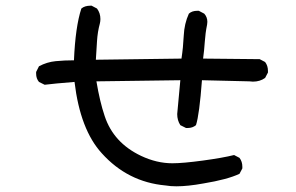

<svg xmlns="http://www.w3.org/2000/svg" viewBox="-20 -623 1040 675"><path d="M600 32Q579 32 562 29Q429 17 338 -84Q262 -167 242 -335Q168 -329 137 -325L117 -335Q107 -347 107 -364V-370L117 -390Q145 -405 176 -408Q207 -411 240 -411Q245 -529 266 -593Q278 -603 298 -603H302L321 -593Q333 -577 333 -556Q333 -548 331 -540Q323 -511 321 -477.5Q319 -444 317 -413L618 -417Q624 -456 626 -498Q628 -540 644 -575Q655 -585 673 -585H679L698 -575Q709 -563 709 -546L708 -536Q702 -507 700 -476.5Q698 -446 694 -417L893 -415L912 -405Q922 -392 922 -374V-368L912 -349Q894 -336 869 -336L857 -337L690 -341Q681 -220 669 -183Q657 -173 640 -173H634L614 -183Q603 -200 603 -222L614 -341L319 -337Q331 -265 348 -215Q379 -121 476 -75Q531 -49 586 -49Q623 -49 693 -58.5Q763 -68 803 -78L822 -68Q832 -55 832 -37V-31L822 -12Q780 8 695 22Q640 32 600 32Z"/></svg>

Font: Xiaolai SC
Style: Regular
Weight: 400
Designer: Nozomi Seto 瀬戸のぞみ
Version: Version 3.11;December 4, 2020;FontCreator 13.0.0.2613 64-bit